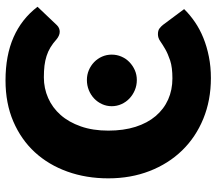

<svg xmlns="http://www.w3.org/2000/svg" viewBox="-64 -712 784 696"><g transform="rotate(90 328.0 -364.0)"><path d="M4.5 0ZM95 -188.5Q102.5 -188.5 109.5 -185.2Q116.5 -182 122.5 -177Q137.5 -163.5 152 -154.8Q166.5 -146 183 -140.8Q199.5 -135.5 218.2 -133.2Q237 -131 260.5 -131Q300 -131 335.2 -146.5Q370.5 -162 396.8 -191.8Q423 -221.5 438.2 -265Q453.5 -308.5 453.5 -364.5Q453.5 -420 439.8 -463.2Q426 -506.5 400.8 -536.2Q375.5 -566 340.8 -581.5Q306 -597 264 -597Q224 -597 199.2 -588.8Q174.5 -580.5 157.8 -570.8Q141 -561 129.2 -552.8Q117.5 -544.5 104 -544.5Q90.5 -544.5 83 -550.2Q75.5 -556 70 -563L13 -639.5Q33.5 -660.5 59.8 -678.5Q86 -696.5 117.5 -709.2Q149 -722 185.5 -729.2Q222 -736.5 263 -736.5Q343.5 -736.5 410.5 -709Q477.5 -681.5 525.5 -632Q573.5 -582.5 600 -514.2Q626.5 -446 626.5 -364.5Q626.5 -284.5 602 -216.2Q577.5 -148 531.8 -98.2Q486 -48.5 420.2 -20.2Q354.5 8 271.5 8Q181 8 114.8 -21.2Q48.5 -50.5 4.5 -108L71.5 -178.5Q77 -184 83 -186.2Q89 -188.5 95 -188.5ZM365 -377Q365 -358.5 357.5 -342Q350 -325.5 337 -313.2Q324 -301 306.8 -294Q289.5 -287 270 -287Q251 -287 234.5 -294Q218 -301 205.2 -313.2Q192.5 -325.5 185.2 -342Q178 -358.5 178 -377Q178 -395.5 185.2 -412.2Q192.5 -429 205.2 -441.2Q218 -453.5 234.5 -460.8Q251 -468 270 -468Q289.5 -468 306.8 -460.8Q324 -453.5 337 -441.2Q350 -429 357.5 -412.2Q365 -395.5 365 -377Z"/></g></svg>

Font: Lato Black
Style: Regular
Weight: 900
Designer: Lukasz Dziedzic
Foundry: tyPoland Lukasz Dziedzic
Version: Version 2.007; 2014-02-27